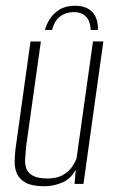

<svg xmlns="http://www.w3.org/2000/svg" viewBox="-20 -639 405 667"><path d="M241 -619Q266 -619 282.5 -610.5Q299 -602 307 -589.5Q315 -577 318 -562.5Q321 -548 320 -535H295Q294 -566 278.5 -581.5Q263 -597 237 -597Q209 -597 189 -582Q169 -567 161 -535H136Q141 -554 153 -573Q165 -592 186.5 -605.5Q208 -619 241 -619ZM135 8Q93 8 71 -3.5Q49 -15 40 -33.5Q31 -52 31 -75Q31 -98 34 -123L86 -495H122L71 -132Q69 -111 67.5 -91Q66 -71 71 -55Q76 -39 93.5 -29Q111 -19 145 -19Q178 -19 198.5 -31Q219 -43 230 -59Q241 -75 246 -89L303 -495H339L270 0H239L243 -50Q227 -18 196.5 -5Q166 8 135 8Z"/></svg>

Font: Alumni Sans Thin ExtraLight
Style: Italic
Weight: 250
Italic angle: -8°
Version: Version 1.016